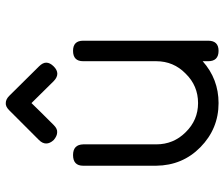

<svg xmlns="http://www.w3.org/2000/svg" viewBox="-76 -701 777 665"><g transform="rotate(-90 312.5 -368.5)"><path d="M504 -36V-216V-469C504 -492.3 492.3 -504 469 -504C445 -504 433 -492.3 433 -469V-216C433 -176 418.7 -142 390 -114C362 -85.3 328 -71 288 -71C248.7 -71 215 -85.3 187 -114C159 -142 145 -176 145 -216V-288V-359V-469C144.3 -492.3 132 -504 108 -504C83.3 -504 71 -492.3 71 -469V-413V-380V-359V-288V-216C71.7 -155.3 93 -104.3 135 -63C177.7 -21 228.7 0 288 0C343.3 0 391.7 -18.3 433 -55V-36C433 -12 445 0 469 0C492.3 0 504 -12 504 -36ZM288 -648C322 -613.3 347.3 -587.7 364 -571C381.3 -554.3 398.3 -554.3 415 -571C423.7 -579.7 428 -588.3 428 -597C428 -605 423.7 -613.3 415 -622C369.7 -668 335.7 -702.3 313 -725C305 -733 296.7 -737 288 -737C280 -737.7 271.7 -733.7 263 -725L160 -622C152 -614 148 -605.7 148 -597C148 -588.3 152 -579.7 160 -571C169.3 -563 178.3 -559 187 -559C195 -558.3 203.3 -562.3 212 -571C250 -609 275.3 -634.7 288 -648Z"/></g></svg>

Font: Semi-Coder
Style: Regular
Weight: 400
Version: 0.1000